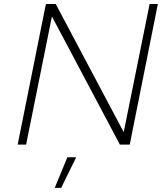

<svg xmlns="http://www.w3.org/2000/svg" viewBox="-20 -720 838 956"><path d="M626 0H577L238.5 -638L110 0H68L208.5 -700H257.5L596 -62L725 -700H766ZM284.5 215.5H252.5L315.5 63H359.5Z"/></svg>

Font: Argentum Sans ExtraLight
Style: Italic
Weight: 200
Italic angle: -11°
Designer: Julieta Ulanovsky (font), Cristiano Sobral (main changes and remaster)
Foundry: Julieta Ulanovsky (font), Cristiano Sobral (main changes and remaster)
Version: Version 2.007;June 15, 2022;FontCreator 14.0.0.2814 64-bit; 